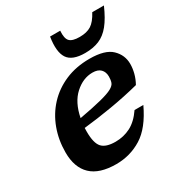

<svg xmlns="http://www.w3.org/2000/svg" viewBox="-173 -855 935 991"><g transform="rotate(-30 294.0 -359.0)"><path d="M507.5 -183Q456 -73.5 387 -30.8Q318 12 235 12Q135 12 86 -34.8Q37 -81.5 37 -171Q37 -245 61 -310Q85 -375 130.5 -424Q176 -473 240.5 -500.8Q305 -528.5 385.5 -528.5Q477.5 -528.5 516.2 -491Q555 -453.5 555 -400.5Q555 -374.5 547.8 -346.2Q540.5 -318 525.5 -291Q441.5 -269.5 353.8 -254.8Q266 -240 186 -231.5Q185.5 -220.5 185.5 -209Q185.5 -141 208.8 -115.5Q232 -90 289 -90Q337.5 -90 379 -111.2Q420.5 -132.5 455 -183ZM363 -459Q306.5 -459 258 -415Q209.5 -371 193 -286Q278 -301.5 325.8 -313.8Q373.5 -326 395 -337.8Q416.5 -349.5 421.8 -364Q427 -378.5 427 -399Q427 -426.5 411 -442.8Q395 -459 363 -459ZM399 -651Q442 -651 468.2 -667.8Q494.5 -684.5 518.5 -729.5H588Q560.5 -666.5 531.5 -630.8Q502.5 -595 466.5 -580Q430.5 -565 382.5 -565Q305.5 -565 279.5 -604.5Q253.5 -644 267 -729.5H327.5Q324 -684.5 339.8 -667.8Q355.5 -651 399 -651Z"/></g></svg>

Font: Newsreader Caption SemiBold
Style: Italic
Weight: 600
Italic angle: -17°
Designer: Hugues Gentile
Foundry: Production Type
Version: Version 1.001